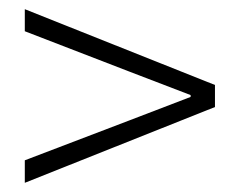

<svg xmlns="http://www.w3.org/2000/svg" viewBox="-20 -541 522 418"><path d="M34 -143V-192L262 -279L395 -330V-334L262 -385L34 -473V-521L448 -356V-308Z"/></svg>

Font: Assistant Light
Style: Regular
Weight: 300
Designer: Hebrew By Ben Nathan, Latin by Paul Hunt
Version: Version 3.000